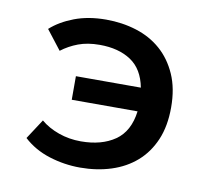

<svg xmlns="http://www.w3.org/2000/svg" viewBox="-63 -574 727 658"><g transform="rotate(10 300.0 -245.5)"><path d="M255 12Q200 12 147.5 -4.5Q95 -21 57 -56L102 -125Q128 -103 164.5 -90Q201 -77 242 -77Q314 -77 360.5 -109Q407 -141 416 -212H187V-294H413Q401 -357 358 -385.5Q315 -414 249 -414Q207 -414 175 -402Q143 -390 117 -370L65 -437Q97 -466 145.5 -484.5Q194 -503 256 -503Q312 -503 361.5 -487.5Q411 -472 447.5 -440Q484 -408 505.5 -359.5Q527 -311 527 -245Q527 -180 506.5 -132Q486 -84 449.5 -52Q413 -20 363 -4Q313 12 255 12Z"/></g></svg>

Font: Source Code Pro Semibold
Style: Regular
Weight: 600
Monospace: yes
Designer: Paul D. Hunt, Teo Tuominen
Foundry: Adobe Systems Incorporated
Version: Version 2.030;PS 1.000;hotconv 16.6.51;makeotf.lib2.5.65220